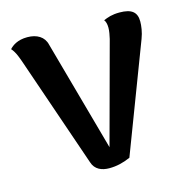

<svg xmlns="http://www.w3.org/2000/svg" viewBox="-86 -606 676 700"><g transform="rotate(-15 252.5 -255.5)"><path d="M425 -525C397 -525 380 -519 364 -512C369 -506 372 -496 372 -482C372 -468 369 -455 366 -441L263 -60L147 -478C140 -509 113 -525 77 -525C40 -525 20 -510 9 -498C24 -482 33 -453 38 -439L180 -26C189 4 215 14 243 14C270 14 296 8 323 -4L478 -411C487 -434 490 -458 490 -474C490 -509 471 -525 425 -525Z"/></g></svg>

Font: Arima Koshi ExtraBold
Style: Regular
Weight: 800
Designer: Joana Correia and Natanael Gama
Foundry: NDISCOVER
Version: Version 1.019;PS 001.019;hotconv 1.0.88;makeotf.lib2.5.64775